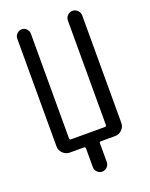

<svg xmlns="http://www.w3.org/2000/svg" viewBox="-163 -814 826 1060"><g transform="rotate(-20 250.0 -284.5)"><path d="M117.2 0Q93.8 0 76.7 -17.1Q59.6 -34.2 59.6 -56.6V-690.4Q59.6 -706.1 71.8 -718.3Q84 -730.5 100.1 -730.5Q116.2 -730.5 127.9 -718.3Q139.6 -706.1 139.6 -690.4V-75.2Q139.6 -66.4 149.4 -66.4H347.7Q355.5 -66.4 356.4 -75.2V-688.5Q356.4 -705.1 368.7 -717.8Q380.9 -730.5 397.9 -730.5Q415 -730.5 427.7 -717.8Q440.4 -705.1 440.4 -688.5V-56.6Q440.4 -33.2 423.3 -16.6Q406.2 0 382.8 0H299.8Q291 0 291 8.8V119.1Q291 135.7 278.8 147.9Q266.6 160.2 250 160.2Q233.4 160.2 221.2 147.9Q209 135.7 209 119.1V8.8Q209 0 200.2 0Z"/></g></svg>

Font: Rounded Mgen+ 1mn regular
Style: Regular
Weight: 400
Designer: [Source Han Sans]
Ryoko NISHIZUKA  (kana & ideographs); Paul D. Hunt (Latin, Greek & Cyrillic); Wenlong ZHANG  (bopomofo
Version: Version 1.059.20150602